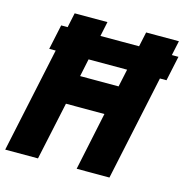

<svg xmlns="http://www.w3.org/2000/svg" viewBox="-118 -810 890 911"><g transform="rotate(15 327.0 -355.0)"><path d="M-13 0 138 -710H299L240 -429H429L489 -710H650L499 0H338L398 -285H209L148 0ZM65 -516 91 -638H667L641 -516Z"/></g></svg>

Font: Geist Mono ExtraBold
Style: Italic
Weight: 800
Italic angle: -12°
Monospace: yes
Designer: Basement.studio, Andrés Briganti, Mateo Zaragoza
Foundry: Basement.studio, Vercel, Andrés Briganti, Guido Ferreyra, Mateo Zaragoza
Version: Version 1.500; ttfautohint (v1.8.4.7-5d5b)